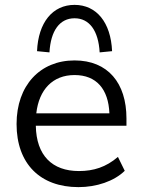

<svg xmlns="http://www.w3.org/2000/svg" viewBox="-20 -759 584 788"><path d="M302 9C376 9 448 -15 492 -58L464 -115C415 -73 364 -57 304 -57C194 -57 129 -121 127 -243H499V-273C499 -418 423 -511 286 -511C144 -511 48 -408 48 -250C48 -87 145 9 302 9ZM132 -549 183 -544C188 -633 225 -684 286 -684C347 -684 384 -633 389 -544L440 -549C435 -667 376 -739 286 -739C196 -739 137 -667 132 -549ZM129 -294C140 -391 196 -451 286 -451C376 -451 425 -393 429 -294Z"/></svg>

Font: Poppy and Pepper
Style: Regular
Weight: 400
Designer: Thy Ha
Foundry: Thy Ha
Version: Version 0.001;Glyphs 3.2 (3227)